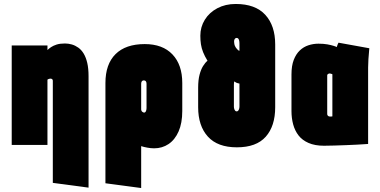

<svg xmlns="http://www.w3.org/2000/svg" viewBox="-20 -730 1916 967"><path d="M246 -322V191L426 215V-346Q426 -385 419.5 -413Q413 -441 401.5 -460Q390 -479 374.5 -490Q359 -501 342 -506Q325 -511 307 -511Q282 -511 265 -505.5Q248 -500 237 -492.5Q226 -485 219 -478V-501H39V0H219V-329Q222 -331 224.5 -332Q227 -333 230 -333.5Q233 -334 235 -334Q238 -334 240 -333Q242 -332 243.5 -330.5Q245 -329 245.5 -327Q246 -325 246 -322Z M898 -171V-312Q898 -404 848.5 -456Q799 -508 709 -508Q613 -508 562 -457.5Q511 -407 511 -312V193L691 217V6Q697 8 705 10Q713 12 721.5 13.5Q730 15 738.5 16Q747 17 756 17Q797 17 829 -4.5Q861 -26 879.5 -68Q898 -110 898 -171ZM718 -307V-187Q718 -180 716.5 -174.5Q715 -169 712.5 -166Q710 -163 706 -163Q704 -163 701.5 -164Q699 -165 696.5 -167Q694 -169 692.5 -172.5Q691 -176 691 -180V-307Q691 -313 692.5 -317Q694 -321 697 -323Q700 -325 704 -325Q709 -325 712 -323Q715 -321 716.5 -317Q718 -313 718 -307Z M1167 -710Q1115 -710 1074.5 -688.5Q1034 -667 1011.5 -630.5Q989 -594 989 -550Q989 -527 992 -507Q995 -487 1003 -467Q1011 -447 1025 -424Q1013 -414 1002.5 -397Q992 -380 985 -353.5Q978 -327 978 -288V-190Q978 -96 1027 -42Q1076 12 1173 12Q1271 12 1318.5 -41.5Q1366 -95 1366 -190V-506Q1366 -601 1316 -655.5Q1266 -710 1167 -710ZM1186 -510V-474Q1182 -475 1178.5 -478Q1175 -481 1172.5 -484.5Q1170 -488 1168 -490Q1165 -495 1163 -499Q1161 -503 1160.5 -507Q1160 -511 1159.5 -514.5Q1159 -518 1159 -521Q1159 -526 1160.5 -530Q1162 -534 1165 -536.5Q1168 -539 1172 -539Q1177 -539 1180 -535.5Q1183 -532 1184.5 -526Q1186 -520 1186 -510ZM1172 -169Q1167 -169 1164 -173Q1161 -177 1159.5 -182.5Q1158 -188 1158 -194V-302Q1158 -310 1158.5 -313.5Q1159 -317 1160 -320Q1164 -317 1168.5 -314.5Q1173 -312 1178 -311Q1183 -310 1186 -309V-194Q1186 -188 1184.5 -182.5Q1183 -177 1180 -173Q1177 -169 1172 -169Z M1840 -487 1685 -515Q1681 -508 1678.5 -500.5Q1676 -493 1676 -493Q1673 -495 1660.5 -499Q1648 -503 1629 -506.5Q1610 -510 1584 -510Q1558 -510 1533.5 -502Q1509 -494 1490 -476Q1471 -458 1459.5 -428.5Q1448 -399 1448 -355V-170Q1448 -135 1456.5 -103.5Q1465 -72 1483.5 -48Q1502 -24 1534 -10Q1566 4 1612 4Q1635 4 1664 3Q1693 2 1723 1Q1753 0 1778.5 -1.5Q1804 -3 1819 -4Q1834 -5 1834 -5V-390Q1834 -407 1835.5 -431.5Q1837 -456 1840 -487ZM1628 -156V-350Q1628 -353 1629.5 -355Q1631 -357 1633 -358Q1635 -359 1637.5 -359.5Q1640 -360 1641 -360Q1642 -360 1643.5 -359.5Q1645 -359 1647 -358.5Q1649 -358 1651 -357.5Q1653 -357 1654 -356V-144Q1653 -144 1651 -143.5Q1649 -143 1647.5 -143Q1646 -143 1644.5 -143Q1643 -143 1641 -143Q1638 -143 1635 -144.5Q1632 -146 1630 -149Q1628 -152 1628 -156Z"/></svg>

Font: Advent Pro Black
Style: Regular
Weight: 900
Version: Version 3.000